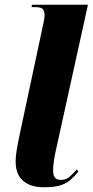

<svg xmlns="http://www.w3.org/2000/svg" viewBox="-20 -780 391 810"><path d="M165 10Q109 10 77.5 -17Q46 -44 46 -99Q46 -118 50 -144Q54 -170 64 -217L160 -667Q163 -680 165.5 -693.5Q168 -707 168 -716Q168 -730 162 -740Q156 -750 127 -750H113L115 -760H351L216 -147Q209 -117 206.5 -95Q204 -73 204 -62Q204 -40 212 -30.5Q220 -21 236 -21Q259 -21 273.5 -34Q288 -47 304 -65L311 -56Q294 -36 277 -21Q260 -6 234.5 2Q209 10 165 10Z"/></svg>

Font: Noto Serif Display ExtraCondensed Black
Style: Italic
Weight: 900
Width: 2
Italic angle: -12°
Designer: Monotype Design Team
Foundry: Monotype Imaging Inc.
Version: Version 2.009